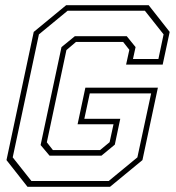

<svg xmlns="http://www.w3.org/2000/svg" viewBox="-20 -720 679 740"><path d="M86 0 5 -103 110 -597 235 -700H553L634 -597L607 -471H466L478.5 -528L454.5 -558.5H273L236 -527L160.5 -171.5L184 -141.5H365.5L402.5 -172L417.5 -241H279L309 -382H588.5L529 -103L404 0ZM101 -22.5H399L509.5 -113.5L562.5 -360H326L305 -262H443.5L422.5 -162.5L371 -120H171L136.5 -161L217 -538.5L268.5 -580.5H468.5L502.5 -538.5L492.5 -492.5H590.5L610.5 -587.5L538.5 -678.5H240.5L130 -587.5L29 -113.5Z"/></svg>

Font: Tourney Thin ExtraLight
Style: Italic
Weight: 250
Italic angle: -12°
Version: Version 1.015